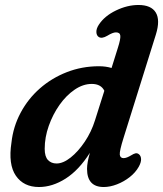

<svg xmlns="http://www.w3.org/2000/svg" viewBox="-20 -739 655 771"><path d="M606 -600.5 476.5 -186.5Q459.5 -132.5 461 -118.2Q462.5 -104 476.5 -104Q488.5 -104 508 -116Q516.5 -121.5 523.8 -123.2Q531 -125 538 -119.5Q546 -113 546.5 -100Q547 -87 537 -69Q524 -46 500.8 -27.8Q477.5 -9.5 449.8 1.2Q422 12 396.5 12Q329.5 12 329.5 -61Q329.5 -85.5 341 -125.5Q297 -56 243.8 -22Q190.5 12 136.5 12Q75 12 43.8 -33.2Q12.5 -78.5 26 -166.5Q33 -230.5 62.8 -286.2Q92.5 -342 140 -383.8Q187.5 -425.5 248.2 -449.2Q309 -473 377.5 -473Q405 -473 428 -466L453.5 -547.5Q464.5 -582 463.2 -595.5Q462 -609 445.5 -609Q433 -609 411 -595.5Q389 -582.5 376.5 -590.5Q367.5 -596.5 367 -610.2Q366.5 -624 377 -640Q400 -675 445.8 -697Q491.5 -719 536 -719Q587 -719 605.5 -688.8Q624 -658.5 606 -600.5ZM159.5 -141.5Q159.5 -110 172.8 -96.2Q186 -82.5 207 -82.5Q233.5 -82.5 263.8 -106.5Q294 -130.5 320.5 -170Q347 -209.5 361.5 -256L399 -374.5Q385.5 -402 348.5 -402Q313.5 -402 279.8 -379Q246 -356 219 -317.8Q192 -279.5 175.8 -233.5Q159.5 -187.5 159.5 -141.5Z"/></svg>

Font: Fraunces 9pt SuperSoft SemiBold
Style: Italic
Weight: 600
Italic angle: -16°
Version: Version 1.000;[0bf87f6ff]